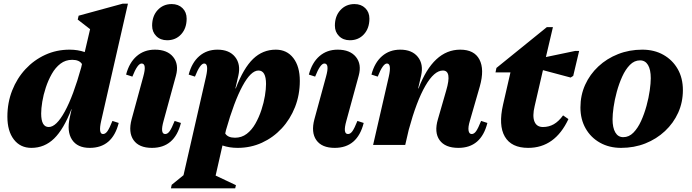

<svg xmlns="http://www.w3.org/2000/svg" viewBox="-20 -785 3748 1040"><path d="M150 16Q90 16 55 -29.5Q20 -75 20 -153Q20 -229 46 -295Q72 -361 118 -410.5Q164 -460 225 -488Q286 -516 357 -516Q401 -516 439 -503L468 -627L401 -679L406 -700L644 -765H673L528 -130Q512 -59 538 -59Q551 -59 562 -74.5Q573 -90 589 -130L623 -119Q589 16 466 16Q399 16 370 -28.5Q341 -73 358 -149L368 -194H367Q325 -85 273 -34.5Q221 16 150 16ZM203 -170Q203 -97 244 -97Q285 -97 331 -181Q377 -265 420 -420L424 -438Q410 -461 371 -461Q335 -461 307.5 -440Q280 -419 260.5 -384.5Q241 -350 228 -310.5Q215 -271 209 -234Q203 -197 203 -170Z M803 16Q733 16 703.5 -26Q674 -68 693 -139L756 -370Q776 -441 747 -441Q725 -441 697 -370L663 -381Q680 -446 720.5 -481Q761 -516 819 -516Q886 -516 918 -476.5Q950 -437 933 -375L866 -130Q846 -59 875 -59Q888 -59 899 -74.5Q910 -90 926 -130L960 -119Q926 16 803 16ZM885 -567Q849 -567 826.5 -589.5Q804 -612 804 -646Q804 -698 834 -730.5Q864 -763 910 -763Q946 -763 968.5 -741Q991 -719 991 -684Q991 -632 961.5 -599.5Q932 -567 885 -567Z M906 235 910 216 974 164 1096 -370Q1112 -441 1086 -441Q1064 -441 1036 -370L1002 -381Q1019 -446 1059.5 -481Q1100 -516 1158 -516Q1222 -516 1253.5 -476.5Q1285 -437 1271 -375L1255 -306H1257Q1299 -416 1351 -466Q1403 -516 1474 -516Q1534 -516 1569 -470.5Q1604 -425 1604 -347Q1604 -271 1578 -205Q1552 -139 1506 -89.5Q1460 -40 1399 -12Q1338 16 1267 16Q1223 16 1185 3L1148 166L1258 218L1254 235ZM1204 -80 1200 -62Q1214 -39 1253 -39Q1289 -39 1316.5 -60Q1344 -81 1363.5 -115.5Q1383 -150 1396 -189.5Q1409 -229 1415 -266Q1421 -303 1421 -330Q1421 -403 1380 -403Q1339 -403 1293.5 -319Q1248 -235 1204 -80Z M1793 16Q1723 16 1693.5 -26Q1664 -68 1683 -139L1746 -370Q1766 -441 1737 -441Q1715 -441 1687 -370L1653 -381Q1670 -446 1710.5 -481Q1751 -516 1809 -516Q1876 -516 1908 -476.5Q1940 -437 1923 -375L1856 -130Q1836 -59 1865 -59Q1878 -59 1889 -74.5Q1900 -90 1916 -130L1950 -119Q1916 16 1793 16ZM1875 -567Q1839 -567 1816.5 -589.5Q1794 -612 1794 -646Q1794 -698 1824 -730.5Q1854 -763 1900 -763Q1936 -763 1958.5 -741Q1981 -719 1981 -684Q1981 -632 1951.5 -599.5Q1922 -567 1875 -567Z M2001 0 2086 -370Q2102 -441 2076 -441Q2054 -441 2026 -370L1992 -381Q2009 -446 2049.5 -481Q2090 -516 2148 -516Q2212 -516 2243.5 -476.5Q2275 -437 2261 -375L2245 -306H2247Q2327 -516 2473 -516Q2549 -516 2577 -462.5Q2605 -409 2579 -317L2525 -130Q2515 -97 2518 -78Q2521 -59 2535 -59Q2548 -59 2559 -74.5Q2570 -90 2586 -130L2620 -119Q2586 16 2463 16Q2391 16 2361 -26Q2331 -68 2352 -139L2397 -295Q2429 -403 2379 -403Q2332 -403 2284 -320Q2236 -237 2194 -82L2175 0Z M2841 16Q2750 16 2714.5 -45Q2679 -106 2705 -219L2745 -393H2664L2669 -417L2942 -638H2975L2937 -476L3095 -509H3117L3085 -374L3071 -365L2921 -405L2876 -210Q2863 -156 2875 -126.5Q2887 -97 2921 -97Q2953 -97 2979.5 -112Q3006 -127 3030 -160L3059 -140Q2986 16 2841 16Z M3344 16Q3280 16 3230 -12Q3180 -40 3152 -89.5Q3124 -139 3124 -203Q3124 -269 3149.5 -325.5Q3175 -382 3221 -425Q3267 -468 3328 -492Q3389 -516 3459 -516Q3524 -516 3573.5 -488Q3623 -460 3651 -411Q3679 -362 3679 -297Q3679 -231 3653.5 -174.5Q3628 -118 3582 -75Q3536 -32 3475.5 -8Q3415 16 3344 16ZM3356 -42Q3387 -42 3411 -66.5Q3435 -91 3452.5 -129.5Q3470 -168 3482 -212Q3494 -256 3499.5 -295.5Q3505 -335 3505 -361Q3505 -408 3490 -433Q3475 -458 3447 -458Q3416 -458 3392 -433.5Q3368 -409 3350.5 -370.5Q3333 -332 3321 -288Q3309 -244 3303.5 -204.5Q3298 -165 3298 -139Q3298 -93 3313 -67.5Q3328 -42 3356 -42Z"/></svg>

Font: Platypi ExtraBold
Style: Italic
Weight: 800
Italic angle: -13°
Designer: David Sargent
Foundry: Bolt Cutter Type
Version: Version 1.200; ttfautohint (v1.8.4.7-5d5b)